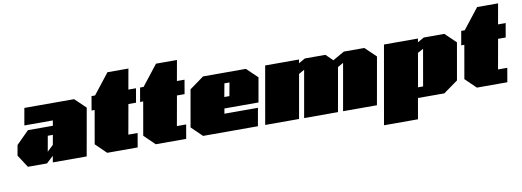

<svg xmlns="http://www.w3.org/2000/svg" viewBox="-66 -1118 4661 1714"><g transform="rotate(-10 2264.0 -260.5)"><path d="M105 0 31 -114 48 -208 162 -322H388L396 -369H138L165 -523H616L714 -429L638 0H331L341 -58L278 0ZM303 -102 358 -154 374 -242H328Z M824 0 727 -94 780 -396H752L774 -523H806L951 -708H1141L1108 -523H1177L1155 -396H1086L1038 -127H1122L1100 0Z M1264 0 1167 -94 1220 -396H1192L1214 -523H1246L1391 -708H1581L1548 -523H1617L1595 -396H1526L1478 -127H1562L1540 0Z M1693 0 1596 -94 1655 -429 1785 -523H2173L2271 -429L2232 -208H1923L1915 -162H2219L2190 0ZM1940 -309H1986L2008 -429H1962Z M2256 0 2348 -523H2655L2649 -490L2708 -523H2894L2956 -463L3061 -523H3247L3345 -429L3269 0H2962L3037 -425L2986 -396L2916 0H2609L2684 -425L2633 -396L2563 0Z M3300 187 3425 -523H3733L3727 -490L3786 -523H3972L4070 -429L4011 -94L3880 0H3641L3608 187ZM3658 -94H3704L3762 -425L3711 -397Z M4175 0 4078 -94 4131 -396H4103L4125 -523H4157L4302 -708H4492L4459 -523H4528L4506 -396H4437L4389 -127H4473L4451 0Z"/></g></svg>

Font: Tomorrow Black
Style: Italic
Weight: 900
Italic angle: -10°
Designer: Tony de Marco, Monica Rizzolli
Foundry: Just in Type
Version: Version 2.002